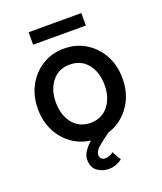

<svg xmlns="http://www.w3.org/2000/svg" viewBox="-155 -770 894 1059"><g transform="rotate(-20 292.0 -240.0)"><path d="M43.9 -253.9Q43.9 -330.6 76.7 -390.4Q109.4 -450.2 165.5 -484.4Q221.7 -518.6 292 -518.6Q362.8 -518.6 418.9 -484.4Q475.1 -450.2 507.8 -390.4Q540.5 -330.6 540.5 -253.9Q540.5 -177.2 507.8 -117.4Q475.1 -57.6 418.9 -23.4Q362.8 10.7 292 10.7Q221.7 10.7 165.5 -23.4Q109.4 -57.6 76.7 -117.4Q43.9 -177.2 43.9 -253.9ZM149.4 -253.9Q149.4 -180.2 187.7 -131.6Q226.1 -83 292 -83Q358.4 -83 396.7 -131.1Q435.1 -179.2 435.1 -253.9Q435.1 -328.6 396.7 -376.7Q358.4 -424.8 292 -424.8Q226.1 -424.8 187.7 -376.7Q149.4 -328.6 149.4 -253.9ZM348.6 109.9 378.9 163.1Q341.3 190.4 298.8 190.4Q262.2 190.4 232.9 168.9Q203.6 147.5 203.6 101.6Q203.6 78.1 218.5 55.4Q233.4 32.7 254.4 13.4Q275.4 -5.9 295.2 -20.3Q314.9 -34.7 324.7 -41L365.7 0Q326.2 28.3 298.1 51.8Q270 75.2 270 99.6Q270 111.8 278.6 120.1Q287.1 128.4 299.8 128.4Q326.7 128.4 348.6 109.9ZM140.6 -596.7V-669.9H450.2V-596.7Z"/></g></svg>

Font: Giphurs Medium
Style: Regular
Weight: 500
Version: Version 0.920; ttfautohint (v1.8.4.7-5d5b)